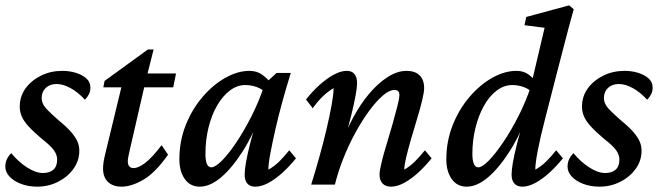

<svg xmlns="http://www.w3.org/2000/svg" viewBox="-23 -699 2495 727"><path d="M118.2 7.8Q84 7.8 56.2 -2.9Q28.3 -13.7 12.7 -30.8Q-2.9 -47.9 -2.9 -68.4Q-2.9 -83 2.9 -95.7Q8.8 -108.4 19.5 -119.1Q46.9 -85.9 79.6 -64.9Q112.3 -43.9 139.6 -43.9Q165 -43.9 179.2 -56.6Q193.4 -69.3 193.4 -94.7Q193.4 -112.3 181.6 -129.4Q169.9 -146.5 134.8 -173.8Q102.5 -201.2 84.5 -221.2Q66.4 -241.2 59.1 -258.8Q51.8 -276.4 51.8 -294.9Q51.8 -334 73.7 -364.3Q95.7 -394.5 132.3 -412.6Q168.9 -430.7 212.9 -430.7Q240.2 -430.7 264.2 -423.3Q288.1 -416 303.7 -402.3Q319.3 -388.7 319.3 -367.2Q319.3 -353.5 314 -342.8Q308.6 -332 298.8 -321.3Q271.5 -350.6 243.7 -365.7Q215.8 -380.9 191.4 -380.9Q166 -380.9 150.4 -366.2Q134.8 -351.6 134.8 -328.1Q134.8 -316.4 140.1 -305.2Q145.5 -293.9 159.7 -279.8Q173.8 -265.6 198.2 -244.1Q230.5 -217.8 247.1 -198.2Q263.7 -178.7 270.5 -162.6Q277.3 -146.5 277.3 -127.9Q277.3 -90.8 255.4 -60.1Q233.4 -29.3 196.8 -10.7Q160.2 7.8 118.2 7.8Z M613.3 -113.3Q565.4 -44.9 520 -18.6Q474.6 7.8 437.5 7.8Q404.3 7.8 385.7 -10.3Q367.2 -28.3 367.2 -60.5Q367.2 -71.3 369.1 -85Q371.1 -98.6 376 -118.2L436.5 -368.2H368.2L373 -392.6L537.1 -511.7H558.6L528.3 -391.6L468.8 -132.8Q464.8 -115.2 462.9 -105.5Q460.9 -95.7 460.9 -88.9Q460.9 -62.5 483.4 -62.5Q500 -62.5 525.9 -81.5Q551.8 -100.6 588.9 -149.4ZM482.4 -368.2 493.2 -420.9H643.6L632.8 -368.2Z M733.4 7.8Q697.3 7.8 676.8 -21Q656.2 -49.8 656.2 -95.7Q656.2 -165 680.2 -225.1Q704.1 -285.2 743.7 -331.5Q783.2 -377.9 830.1 -404.3Q877 -430.7 921.9 -430.7Q949.2 -430.7 969.2 -416.5Q989.3 -402.3 1009.8 -377L985.4 -345.7Q969.7 -362.3 948.7 -369.6Q927.7 -377 905.3 -377Q875 -377 847.7 -356.4Q820.3 -335.9 799.3 -299.8Q778.3 -263.7 766.6 -216.3Q754.9 -168.9 754.9 -116.2Q754.9 -91.8 760.3 -78.6Q765.6 -65.4 777.3 -65.4Q792 -65.4 817.4 -90.8Q842.8 -116.2 872.1 -160.2Q901.4 -204.1 929.2 -258.8Q957 -313.5 976.6 -372.1L988.3 -389.6L1024.4 -422.9H1078.1Q1062.5 -373 1047.4 -318.4Q1032.2 -263.7 1020.5 -212.4Q1008.8 -161.1 1001 -120.1Q993.2 -79.1 993.2 -56.6Q1014.6 -68.4 1033.7 -86.9Q1052.7 -105.5 1072.3 -129.9L1097.7 -99.6Q1073.2 -69.3 1046.4 -44.9Q1019.5 -20.5 993.2 -6.3Q966.8 7.8 943.4 7.8Q923.8 7.8 913.6 -3.9Q903.3 -15.6 903.3 -38.1Q903.3 -53.7 908.2 -83Q913.1 -112.3 925.3 -160.2Q937.5 -208 959 -280.3H968.8Q938.5 -193.4 897.5 -128.4Q856.4 -63.5 814.5 -27.8Q772.5 7.8 733.4 7.8Z M1458 7.8Q1436.5 7.8 1425.3 -4.4Q1414.1 -16.6 1414.1 -38.1Q1414.1 -51.8 1421.4 -82.5Q1428.7 -113.3 1440.4 -151.4Q1452.1 -189.5 1462.9 -227.5Q1473.6 -265.6 1481.4 -295.9Q1489.3 -326.2 1489.3 -339.8Q1489.3 -358.4 1470.7 -358.4Q1451.2 -358.4 1426.3 -336.9Q1401.4 -315.4 1374.5 -278.8Q1347.7 -242.2 1322.3 -195.8Q1296.9 -149.4 1276.9 -98.6Q1256.8 -47.9 1245.1 0H1155.3Q1170.9 -49.8 1186 -104Q1201.2 -158.2 1213.4 -210Q1225.6 -261.7 1232.9 -302.7Q1240.2 -343.8 1240.2 -365.2Q1219.7 -353.5 1200.2 -335Q1180.7 -316.4 1161.1 -289.1L1135.7 -322.3Q1160.2 -353.5 1187.5 -377.9Q1214.8 -402.3 1241.2 -416.5Q1267.6 -430.7 1290 -430.7Q1309.6 -430.7 1319.3 -418.5Q1329.1 -406.2 1329.1 -383.8Q1329.1 -369.1 1323.7 -338.9Q1318.4 -308.6 1306.6 -260.7Q1294.9 -212.9 1274.4 -142.6H1265.6Q1285.2 -199.2 1313 -251.5Q1340.8 -303.7 1374.5 -343.8Q1408.2 -383.8 1444.8 -407.2Q1481.4 -430.7 1516.6 -430.7Q1547.9 -430.7 1565.4 -414.1Q1583 -397.5 1583 -365.2Q1583 -350.6 1575.7 -319.8Q1568.4 -289.1 1556.6 -250.5Q1544.9 -211.9 1533.7 -173.3Q1522.5 -134.8 1515.1 -104Q1507.8 -73.2 1507.8 -56.6Q1528.3 -68.4 1547.4 -86.9Q1566.4 -105.5 1585.9 -129.9L1611.3 -99.6Q1586.9 -69.3 1560.1 -44.9Q1533.2 -20.5 1506.8 -6.3Q1480.5 7.8 1458 7.8Z M1744.1 7.8Q1708 7.8 1687.5 -21Q1667 -49.8 1667 -95.7Q1667 -164.1 1690.9 -224.6Q1714.8 -285.2 1754.4 -331.5Q1793.9 -377.9 1840.8 -404.3Q1887.7 -430.7 1932.6 -430.7Q1960 -430.7 1979 -416.5Q1998 -402.3 2017.6 -377L1996.1 -345.7Q1980.5 -362.3 1959.5 -369.6Q1938.5 -377 1917 -377Q1884.8 -377 1856.9 -355.5Q1829.1 -334 1808.6 -296.9Q1788.1 -259.8 1776.9 -212.9Q1765.6 -166 1765.6 -116.2Q1765.6 -92.8 1771 -79.1Q1776.4 -65.4 1788.1 -65.4Q1802.7 -65.4 1827.6 -90.8Q1852.5 -116.2 1882.3 -160.2Q1912.1 -204.1 1939.9 -258.8Q1967.8 -313.5 1987.3 -372.1L1991.2 -390.6L2039.1 -593.8L1962.9 -603.5L1969.7 -634.8L2131.8 -678.7L2149.4 -664.1Q2140.6 -632.8 2129.9 -592.8Q2119.1 -552.7 2108.4 -510.3Q2097.7 -467.8 2086.9 -427.7L2041 -249Q2023.4 -181.6 2013.7 -131.3Q2003.9 -81.1 2003.9 -56.6Q2025.4 -68.4 2044.4 -86.9Q2063.5 -105.5 2083 -129.9L2108.4 -99.6Q2084 -69.3 2057.1 -44.9Q2030.3 -20.5 2003.9 -6.3Q1977.5 7.8 1955.1 7.8Q1935.5 7.8 1924.8 -3.9Q1914.1 -15.6 1914.1 -38.1Q1914.1 -53.7 1918.9 -83Q1923.8 -112.3 1936 -160.2Q1948.2 -208 1969.7 -280.3H1979.5Q1949.2 -193.4 1908.2 -128.4Q1867.2 -63.5 1825.2 -27.8Q1783.2 7.8 1744.1 7.8Z M2247.1 7.8Q2212.9 7.8 2185.1 -2.9Q2157.2 -13.7 2141.6 -30.8Q2126 -47.9 2126 -68.4Q2126 -83 2131.8 -95.7Q2137.7 -108.4 2148.4 -119.1Q2175.8 -85.9 2208.5 -64.9Q2241.2 -43.9 2268.6 -43.9Q2293.9 -43.9 2308.1 -56.6Q2322.3 -69.3 2322.3 -94.7Q2322.3 -112.3 2310.5 -129.4Q2298.8 -146.5 2263.7 -173.8Q2231.4 -201.2 2213.4 -221.2Q2195.3 -241.2 2188 -258.8Q2180.7 -276.4 2180.7 -294.9Q2180.7 -334 2202.6 -364.3Q2224.6 -394.5 2261.2 -412.6Q2297.9 -430.7 2341.8 -430.7Q2369.1 -430.7 2393.1 -423.3Q2417 -416 2432.6 -402.3Q2448.2 -388.7 2448.2 -367.2Q2448.2 -353.5 2442.9 -342.8Q2437.5 -332 2427.7 -321.3Q2400.4 -350.6 2372.6 -365.7Q2344.7 -380.9 2320.3 -380.9Q2294.9 -380.9 2279.3 -366.2Q2263.7 -351.6 2263.7 -328.1Q2263.7 -316.4 2269 -305.2Q2274.4 -293.9 2288.6 -279.8Q2302.7 -265.6 2327.1 -244.1Q2359.4 -217.8 2376 -198.2Q2392.6 -178.7 2399.4 -162.6Q2406.2 -146.5 2406.2 -127.9Q2406.2 -90.8 2384.3 -60.1Q2362.3 -29.3 2325.7 -10.7Q2289.1 7.8 2247.1 7.8Z"/></svg>

Font: Crimson Pro ExtraLight Medium
Style: Italic
Weight: 500
Italic angle: -12°
Version: Version 1.002